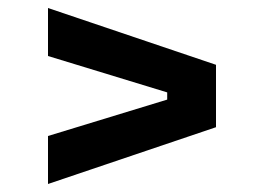

<svg xmlns="http://www.w3.org/2000/svg" viewBox="-20 -590 660 480"><path d="M100 -130V-250L398 -341V-359L100 -450V-570L520 -428V-272Z"/></svg>

Font: Space Grotesk
Style: Bold
Weight: 700
Designer: Florian Karsten
Foundry: Florian Karsten
Version: Version 2.000